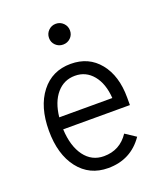

<svg xmlns="http://www.w3.org/2000/svg" viewBox="-132 -788 761 890"><g transform="rotate(-20 248.0 -343.0)"><path d="M249 -442.4Q302.7 -442.4 337.4 -400.4Q372.1 -358.4 377 -286.1H115.2Q123 -359.4 158.7 -400.9Q194.3 -442.4 249 -442.4ZM249 12.7Q361.3 12.7 423.8 -78.1L372.1 -112.3Q328.1 -45.9 249 -45.9Q189.5 -45.9 153.3 -94.7Q117.2 -143.6 113.3 -227.5H442.4V-264.6Q442.4 -372.1 390.1 -436.5Q337.9 -501 249 -501Q157.2 -501 103 -431.2Q48.8 -361.3 48.8 -244.1Q48.8 -127 103 -57.1Q157.2 12.7 249 12.7ZM211.4 -611.3Q226.6 -596.7 248 -596.7Q269.5 -596.7 284.7 -611.3Q299.8 -626 299.8 -647.5Q299.8 -668.9 284.7 -684.1Q269.5 -699.2 248 -699.2Q226.6 -699.2 211.4 -684.1Q196.3 -668.9 196.3 -647.5Q196.3 -626 211.4 -611.3Z"/></g></svg>

Font: Lohit Devanagari
Style: Regular
Weight: 400
Version: 2.95.4